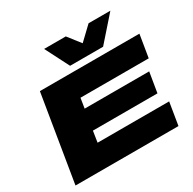

<svg xmlns="http://www.w3.org/2000/svg" viewBox="-199 -1146 1357 1350"><g transform="rotate(-30 480.0 -471.0)"><path d="M37 0 152 -700H960L930 -517H376L363 -436H887L860 -273H336L322 -183H903L873 0ZM864 -942 693 -748H425L326 -942H502L581 -841L687 -942Z"/></g></svg>

Font: Georama ExtraExtended ExtraBold
Style: Italic
Weight: 800
Width: 8
Italic angle: -9°
Designer: Jean-Baptiste Levee
Foundry: Production Type
Version: Version 1.000